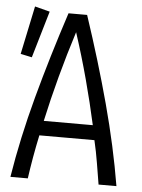

<svg xmlns="http://www.w3.org/2000/svg" viewBox="-52 -750 584 792"><g transform="rotate(5 240.5 -354.5)"><path d="M21 0Q47 -162 93.5 -334.5Q140 -507 201 -693H278Q340 -507 386.5 -334.5Q433 -162 460 0H386Q379 -42 371.5 -88Q364 -134 353 -181H125Q115 -134 107 -88.5Q99 -43 93 0ZM138 -242H341Q321 -333 295.5 -428Q270 -523 239 -618Q209 -524 183.5 -429Q158 -334 138 -242ZM66 -499 19 -509 61 -709 123 -693Z"/></g></svg>

Font: Ubuntu Sans Condensed
Style: Regular
Weight: 400
Width: 3
Designer: Dalton Maag Ltd
Foundry: Dalton Maag Ltd
Version: Version 1.006; ttfautohint (v1.8.4.7-5d5b)